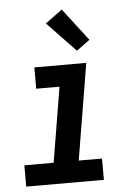

<svg xmlns="http://www.w3.org/2000/svg" viewBox="-55 -820 609 862"><g transform="rotate(-5 250.0 -389.0)"><path d="M28 0V-96H160L216 -434H111V-530H345L273 -96H378V0ZM308 -588 180 -722 256 -778 368 -632Z"/></g></svg>

Font: Iosevka Curly Oblique
Style: Bold
Weight: 700
Italic angle: -9°
Monospace: yes
Designer: Belleve Invis
Foundry: Belleve Invis
Version: Version 11.1.0; ttfautohint (v1.8.3)